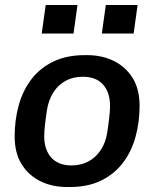

<svg xmlns="http://www.w3.org/2000/svg" viewBox="-20 -743 628 773"><path d="M250 10Q190 10 142.5 -13.5Q95 -37 67 -82Q39 -127 39 -194Q39 -260 55.5 -319.5Q72 -379 106.5 -424Q141 -469 194.5 -495Q248 -521 321 -521H331Q391 -521 438.5 -497.5Q486 -474 514 -429Q542 -384 542 -317Q542 -251 525.5 -191.5Q509 -132 474.5 -87Q440 -42 387 -16Q334 10 260 10ZM268 -77Q306 -77 336 -93Q366 -109 386 -139.5Q406 -170 412 -211Q417 -244 420 -271.5Q423 -299 423 -316Q423 -371 395 -402.5Q367 -434 313 -434Q275 -434 245 -418Q215 -402 195.5 -372Q176 -342 169 -300Q164 -267 161 -239.5Q158 -212 158 -195Q158 -140 186.5 -108.5Q215 -77 268 -77ZM148 -608 164 -723H292L276 -608ZM390 -608 406 -723H534L518 -608Z"/></svg>

Font: Chivo Medium
Style: Italic
Weight: 500
Italic angle: -8.05°
Designer: Hector Gatti
Foundry: Omnibus-Type
Version: Version 2.002